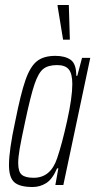

<svg xmlns="http://www.w3.org/2000/svg" viewBox="-20 -742 382 770"><path d="M16 -80Q16 -140 41 -255Q63 -366 82 -420.5Q101 -475 128 -496.5Q155 -518 202 -518Q241 -518 263.5 -502Q286 -486 286 -438H290L309 -510H342L234 0H202L214 -67H209Q190 -23 165 -7.5Q140 8 111 8Q59 8 37.5 -11Q16 -30 16 -80ZM209 -107Q228 -162 249 -256.5Q270 -351 270 -405Q270 -446 256 -463.5Q242 -481 209 -481Q173 -481 153.5 -465.5Q134 -450 118.5 -404.5Q103 -359 81 -255Q65 -181 59 -146Q53 -111 53 -88Q53 -53 67.5 -41Q82 -29 115 -29Q183 -29 209 -107ZM233 -583 211 -717V-722H256L260 -588V-583Z"/></svg>

Font: Saira Ultra Condensed ExLight
Style: Italic
Weight: 200
Width: 1
Italic angle: -12°
Designer: Hector Gatti with collaboration of the Omnibus-Type team
Foundry: Omnibus-Type
Version: Version 1.001; ttfautohint (v1.8)